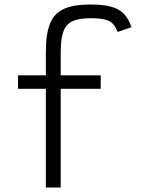

<svg xmlns="http://www.w3.org/2000/svg" viewBox="-20 -834 640 854"><path d="M184 0V-603Q184 -683 202.5 -729Q221 -775 264.5 -794.5Q308 -814 382 -814Q438 -814 473.5 -804.5Q509 -795 530.5 -773Q552 -751 565 -713L503 -692Q494 -716 481 -729Q468 -742 445 -747.5Q422 -753 382 -753Q332 -753 303 -740Q274 -727 262 -694Q250 -661 250 -603V0ZM60 -439V-499H428V-439Z"/></svg>

Font: Victor Mono Light
Style: Regular
Weight: 300
Monospace: yes
Designer: Rune Bjørnerås
Version: Version 1.561;gftools[0.9.30]